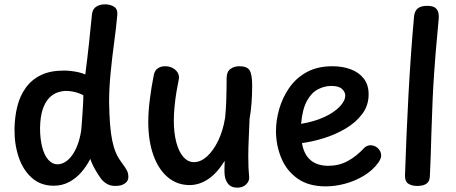

<svg xmlns="http://www.w3.org/2000/svg" viewBox="-20 -849 2107 887"><path d="M405 -784Q408 -808 425 -818.5Q442 -829 465 -829Q488 -829 506 -818.5Q524 -808 522 -781Q517 -724 507.5 -654Q498 -584 491 -512Q484 -440 484 -378Q485 -317 488.5 -274Q492 -231 498.5 -199.5Q505 -168 515 -144.5Q525 -121 540 -101Q560 -74 566.5 -61Q573 -48 573 -31Q573 -13 557 -1.5Q541 10 513 10Q491 10 475 1Q459 -8 447 -23Q436 -38 421.5 -62.5Q407 -87 397 -115Q380 -81 355.5 -53Q331 -25 299 -8Q267 9 228 9Q168 9 127 -27.5Q86 -64 66 -124Q46 -184 47 -255Q48 -309 60 -357.5Q72 -406 99 -443.5Q126 -481 169 -502Q212 -523 276 -523Q291 -523 308.5 -521Q326 -519 343.5 -515Q361 -511 374 -505Q384 -582 391 -647.5Q398 -713 405 -784ZM165 -258Q165 -209 174.5 -171Q184 -133 202.5 -111.5Q221 -90 246 -90Q263 -90 280 -100Q297 -110 312 -130Q327 -150 338 -179Q349 -208 355 -245Q356 -256 357.5 -274.5Q359 -293 360.5 -316Q362 -339 363.5 -363Q365 -387 365 -409Q356 -414 342 -419Q328 -424 313 -426.5Q298 -429 286 -429Q267 -429 246 -422Q225 -415 207 -396.5Q189 -378 177.5 -344.5Q166 -311 165 -258Z M691 -505Q696 -525 710 -534Q724 -543 742 -543Q763 -543 778.5 -534.5Q794 -526 802 -511.5Q810 -497 805 -477Q801 -459 795.5 -426.5Q790 -394 786.5 -358Q783 -322 783 -293Q783 -235 794.5 -191.5Q806 -148 827 -124Q848 -100 876 -100Q907 -100 936 -126Q965 -152 987.5 -198Q1010 -244 1020 -305Q1024 -346 1025 -377Q1026 -408 1026.5 -435Q1027 -462 1027 -488Q1027 -517 1044 -530Q1061 -543 1086 -543Q1121 -543 1133 -524.5Q1145 -506 1145 -453Q1145 -413 1142 -373Q1139 -333 1133 -301Q1131 -249 1129.5 -217Q1128 -185 1127.5 -165Q1127 -145 1127 -126Q1127 -94 1128 -73.5Q1129 -53 1131 -32Q1133 -13 1117.5 2.5Q1102 18 1076 18Q1047 18 1032 -2Q1017 -22 1017 -56Q1017 -65 1017 -72Q1017 -79 1017.5 -87Q1018 -95 1018 -106Q982 -48 941 -21Q900 6 856 6Q799 6 756 -29.5Q713 -65 689 -131Q665 -197 665 -287Q665 -332 672 -388.5Q679 -445 691 -505Z M1255 -244Q1255 -293 1270 -345.5Q1285 -398 1316 -443Q1347 -488 1396.5 -515.5Q1446 -543 1516 -543Q1562 -543 1600 -529Q1638 -515 1660.5 -486Q1683 -457 1683 -413Q1683 -362 1653.5 -322.5Q1624 -283 1576.5 -255Q1529 -227 1475.5 -210.5Q1422 -194 1375 -188Q1384 -135 1415 -109Q1446 -83 1497 -83Q1545 -83 1585.5 -104.5Q1626 -126 1663 -166Q1669 -172 1676.5 -175Q1684 -178 1691 -178Q1705 -178 1716 -171.5Q1727 -165 1734 -154Q1741 -143 1741 -130Q1741 -123 1737 -114Q1733 -105 1728 -98Q1702 -62 1661.5 -37.5Q1621 -13 1575 -0.5Q1529 12 1485 12Q1405 12 1354 -24.5Q1303 -61 1279 -120Q1255 -179 1255 -244ZM1371 -277Q1432 -287 1477.5 -308Q1523 -329 1549 -356Q1575 -383 1575 -408Q1575 -424 1560 -438Q1545 -452 1511 -452Q1479 -452 1449 -436.5Q1419 -421 1398 -383Q1377 -345 1371 -277Z M1893 -775Q1896 -799 1910.5 -810.5Q1925 -822 1953 -822Q1977 -822 1988.5 -814.5Q2000 -807 2004 -794Q2008 -781 2007 -765Q2005 -737 1999 -676.5Q1993 -616 1985.5 -509.5Q1978 -403 1973 -236Q1972 -183 1970 -133.5Q1968 -84 1966 -38Q1966 -12 1951 -1Q1936 10 1908 10Q1881 10 1865.5 -1Q1850 -12 1851 -39Q1854 -130 1858 -223.5Q1862 -317 1867 -410Q1872 -503 1878.5 -595Q1885 -687 1893 -775Z"/></svg>

Font: Playpen Sans Medium
Style: Regular
Weight: 500
Designer: Laura Meseguer, Veronika Burian, José Scaglione
Foundry: TypeTogether
Version: Version 1.001